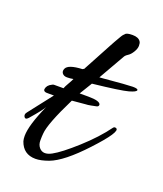

<svg xmlns="http://www.w3.org/2000/svg" viewBox="-95 -501 500 589"><g transform="rotate(20 155.0 -206.5)"><path d="M84 -58Q83 -49 83 -35Q83 -21 91 -12Q105 4 131 -10Q157 -24 203.5 -66Q250 -108 279 -148Q283 -153 289 -150Q304 -143 237 -71Q173 -2 130 14Q105 23 88 23Q48 23 35 -15Q33 -22 33 -32Q33 -67 65 -138Q60 -127 26 -88Q17 -78 12 -88Q11 -90 11 -93.5Q11 -97 15 -102L75 -179H57Q40 -178 41 -188Q43 -201 58 -208Q61 -210 64 -210H95Q97 -216 104 -228Q111 -240 114 -247Q104 -245 93.5 -245Q83 -245 78 -251.5Q73 -258 77 -267Q84 -283 130 -285Q131 -287 134 -287L184 -380Q188 -388 193 -396.5Q198 -405 200.5 -409.5Q203 -414 206 -419Q209 -424 211 -426Q213 -428 215 -430Q219 -436 238.5 -436Q258 -436 265 -425Q268 -421 268 -411.5Q268 -402 261 -390.5Q254 -379 246 -374Q238 -369 235 -363L187 -279L200 -280Q277 -287 293.5 -287Q310 -287 310 -282Q310 -276 286.5 -269.5Q263 -263 172 -253L147 -212H175Q214 -212 216 -200Q216 -193 207 -192L192 -189Q182 -187 176 -187L132 -183Q86 -90 84 -58Z"/></g></svg>

Font: Allura
Style: Regular
Weight: 400
Designer: Robert E. Leuschke
Foundry: Robert E. Leuschke
Version: Version 1.004